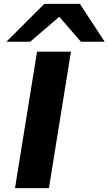

<svg xmlns="http://www.w3.org/2000/svg" viewBox="-20 -965 557 985"><path d="M57 0 170 -700H344L231 0ZM13 -751 207 -945H390L517 -751H395L284 -879L135 -751Z"/></svg>

Font: Georama Extra Expanded SemiBold
Style: Italic
Weight: 600
Width: 8
Italic angle: -9°
Designer: Jean-Baptiste Levee
Foundry: Production Type
Version: Version 1.000